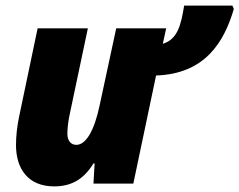

<svg xmlns="http://www.w3.org/2000/svg" viewBox="-20 -654 853 684"><path d="M173 10C235 10 279 -16 313 -72H317L313 0H455L536 -385C710 -391 778 -503 813 -622L808 -634H636C625 -566 613 -514 560 -498L572 -553H394L335 -279C316 -188 286 -138 252 -138C233 -138 220 -152 220 -178C220 -199 224 -228 229 -250L293 -553H114L48 -238C41 -205 37 -169 37 -137C37 -54 79 10 173 10Z"/></svg>

Font: Noto Sans SemiCondensed Black
Style: Italic
Weight: 900
Width: 4
Italic angle: -12°
Designer: Monotype Design Team
Foundry: Monotype Imaging Inc.
Version: Version 2.013